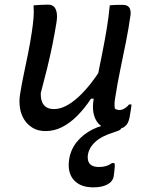

<svg xmlns="http://www.w3.org/2000/svg" viewBox="-20 -555 640 829"><path d="M125 -532Q140 -533 155.5 -534Q171 -535 187 -535Q203 -535 212 -527Q221 -519 224.5 -502Q228 -485 224 -459Q216 -409 206 -360Q196 -311 183.5 -260Q171 -209 156 -153Q155 -119 169.5 -101.5Q184 -84 213 -84Q237 -84 262.5 -96.5Q288 -109 315 -133Q342 -157 369.5 -191.5Q397 -226 424 -270L400 -129H373Q346 -88 314.5 -56Q283 -24 248.5 -6.5Q214 11 177 11Q145 11 122 -2.5Q99 -16 85 -38Q71 -60 66.5 -87.5Q62 -115 66 -144Q73 -189 82.5 -233.5Q92 -278 101 -323Q110 -368 117 -414Q122 -446 124.5 -474.5Q127 -503 125 -532ZM454 -532Q464 -533 473 -533.5Q482 -534 491 -534Q500 -534 509 -534Q523 -534 531 -529Q539 -524 542 -514.5Q545 -505 544 -493Q536 -435 524 -375Q512 -315 499.5 -255Q487 -195 478 -137Q475 -120 474.5 -108Q474 -96 476 -86Q480 -83 485.5 -81.5Q491 -80 497 -80Q504 -80 511.5 -83.5Q519 -87 526 -92.5Q533 -98 537 -104H548Q546 -89 544 -75Q542 -61 539 -46Q536 -33 531.5 -24Q527 -15 520 -10Q515 -5 507 -2Q499 1 490 3Q481 5 472 5Q447 5 428.5 -4Q410 -13 398.5 -30Q387 -47 383 -71Q379 -95 384 -125Q392 -178 402 -228Q412 -278 422 -328Q432 -378 440.5 -428.5Q449 -479 454 -532ZM468 -20Q474 -21 482.5 -16Q491 -11 503 1Q500 5 494 8Q488 11 475 15Q419 32 391 58Q363 84 359 117Q357 142 369 154Q381 166 407 166Q425 166 438 162Q451 158 464 149H474Q476 155 475.5 163.5Q475 172 474 182Q473 192 471 206Q467 229 443.5 241.5Q420 254 383 254Q328 254 299.5 223Q271 192 278 137Q284 92 311.5 58Q339 24 380.5 3.5Q422 -17 468 -20Z"/></svg>

Font: Rec Mono Semicasual
Style: Italic
Weight: 400
Italic angle: -10°
Version: Version 1.085; ttfautohint (v1.8.4.7-5d5b)